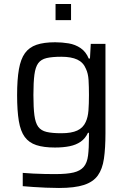

<svg xmlns="http://www.w3.org/2000/svg" viewBox="-20 -728 630 954"><path d="M273 206Q241 206 207.5 204.5Q174 203 144 201Q114 199 93 197V131Q117 133 146 134.5Q175 136 203.5 136.5Q232 137 255 137Q313 137 346 129Q379 121 396 101Q413 81 417.5 45Q422 9 422 -47V-68H417Q404 -40 381 -24Q358 -8 326 -1.5Q294 5 253 5Q197 5 160.5 -7Q124 -19 103 -47.5Q82 -76 73.5 -127Q65 -178 65 -255Q65 -333 74 -384Q83 -435 104 -464Q125 -493 161.5 -505.5Q198 -518 254 -518Q288 -518 321 -512.5Q354 -507 380.5 -489Q407 -471 421 -437H427L431 -510H504V-66Q504 8 496.5 60Q489 112 466 144Q443 176 397 191Q351 206 273 206ZM285 -66Q335 -66 364 -79.5Q393 -93 406 -122Q417 -146 419.5 -179Q422 -212 422 -256Q422 -298 420 -330.5Q418 -363 407 -386Q394 -418 364 -432Q334 -446 285 -446Q239 -446 211.5 -439.5Q184 -433 170 -414Q156 -395 151 -357Q146 -319 146 -256Q146 -193 151 -155Q156 -117 170 -98Q184 -79 211.5 -72.5Q239 -66 285 -66ZM256 -628V-708H333V-628Z"/></svg>

Font: Saira Thin
Style: Regular
Weight: 400
Version: Version 1.101